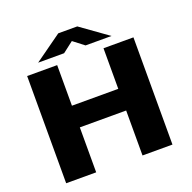

<svg xmlns="http://www.w3.org/2000/svg" viewBox="-150 -1030 1175 1178"><g transform="rotate(-20 437.5 -440.5)"><path d="M84 0V-700H280V-435H582.5V-700H778V0H582.5V-293.5H280V0ZM175.5 -754 353 -881H477L654.5 -754H485L415 -808L345 -754Z"/></g></svg>

Font: Trispace SemiExpanded ExtraBold
Style: Regular
Weight: 800
Width: 6
Designer: Tyler Finck
Foundry: Etcetera Type Company
Version: Version 1.210; ttfautohint (v1.8.3)